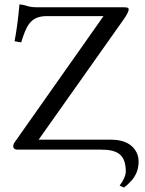

<svg xmlns="http://www.w3.org/2000/svg" viewBox="-20 -678 658 870"><path d="M191 -605H449L49 -37C43 -29 40 -22 40 -16C40 -9 43 0 60 0H436C510 0 550 20 550 100C550 116 540 140 522 163L542 172C577 143 608 114 608 52C608 14 581 -45 484 -45H155L541 -591C554 -610 563 -625 563 -636C563 -642 560 -645 539 -645H150C102 -645 105 -655 68 -658C64 -604 54 -532 46 -491L76 -486C98 -555 115 -605 191 -605Z"/></svg>

Font: Libertinus Math
Style: Regular
Weight: 400
Designer: Philipp H. Poll
Foundry: Khaled Hosny
Version: Version 6.2